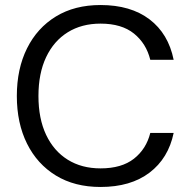

<svg xmlns="http://www.w3.org/2000/svg" viewBox="-20 -732 758 764"><path d="M380 12Q277 12 202.5 -33.5Q128 -79 87.5 -160.5Q47 -242 47 -350Q47 -458 87.5 -539.5Q128 -621 202.5 -666.5Q277 -712 380 -712Q500 -712 575 -655Q650 -598 671 -494H578Q562 -559 513 -598.5Q464 -638 380 -638Q305 -638 249.5 -603.5Q194 -569 163.5 -504.5Q133 -440 133 -350Q133 -260 163.5 -195.5Q194 -131 249.5 -96.5Q305 -62 380 -62Q464 -62 513 -100.5Q562 -139 578 -203H671Q650 -102 575 -45Q500 12 380 12Z"/></svg>

Font: DVN - DM Sans
Style: Regular
Weight: 400
Designer: Colophon Foundry, Jonny Pinhorn
Foundry: Colophon Foundry
Version: Version 4.004;gftools[0.9.30]